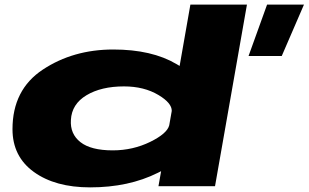

<svg xmlns="http://www.w3.org/2000/svg" viewBox="-20 -805 1334 830"><path d="M665 0 676.5 -65Q669.5 -61.5 662.5 -58Q536.5 5 369.5 5Q218.5 5 126.2 -61.8Q34 -128.5 34 -246.5Q34 -417.5 165.2 -504.2Q296.5 -591 469.5 -591Q636.5 -591 743 -528Q750 -524 756.5 -520L803 -785H1047.5L909.5 0ZM711.5 -263 722.5 -325.5Q723 -359.5 665.5 -394Q603 -431.5 516 -431.5Q417.5 -431.5 353.8 -393.2Q290 -355 286.5 -286.5Q282.5 -226 327.8 -190.5Q373 -155 467.5 -155Q554.5 -155 630 -192Q702 -227.5 711.5 -263ZM1054.5 -563 1134.5 -785H1294L1198 -563Z"/></svg>

Font: Anybody UltraExpanded ExtraBold
Style: Italic
Weight: 800
Width: 9
Italic angle: -10°
Designer: Tyler Finck
Foundry: Etcetera Type Company
Version: Version 1.010; ttfautohint (v1.8.3) -l 8 -r 50 -G 200 -x 14 